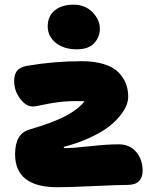

<svg xmlns="http://www.w3.org/2000/svg" viewBox="-20 -783 665 813"><path d="M305.2 -574.2Q250 -574.2 216.1 -601.8Q182.1 -629.4 182.1 -670.9Q182.1 -714.8 211.9 -739Q241.7 -763.2 291 -763.2Q340.8 -763.2 371.8 -731.2Q402.8 -699.2 402.8 -662.1Q402.8 -626 378.7 -600.1Q354.5 -574.2 305.2 -574.2ZM223.1 9.8Q43.9 9.8 43.9 -129.9Q43.9 -218.3 106 -234.9Q204.6 -263.7 258.1 -292Q311.5 -320.3 337.9 -354Q328.1 -355 301.8 -355Q258.8 -355 220 -349.4Q181.2 -343.8 155.5 -337.9Q129.9 -332 119.1 -332Q89.8 -332 64.9 -365.5Q40 -398.9 40 -439.9Q40 -466.8 51.3 -482.2Q62.5 -497.6 91.8 -503.9Q209 -523.9 325.2 -523.9Q379.9 -523.9 419.7 -511.5Q459.5 -499 481.2 -477.1Q502.9 -455.1 512.9 -429.4Q522.9 -403.8 522.9 -374Q522.9 -356 514.9 -335.7Q506.8 -315.4 486.8 -290.8Q466.8 -266.1 436.8 -243.7Q406.7 -221.2 358.4 -199Q310.1 -176.8 250 -161.1Q250 -155.8 252.9 -155.8Q288.1 -155.8 360.8 -163.8Q433.6 -171.9 482.9 -171.9Q529.3 -171.9 556.6 -139.6Q584 -107.4 584 -60.1Q584 -31.7 568.4 -15.9Q552.7 0 520 0Q481.9 0 377.2 4.9Q272.5 9.8 223.1 9.8Z"/></svg>

Font: Shantell Sans Normal
Style: Regular
Weight: 800
Designer: Stephen Nixon, Anya Danilova, Shantell Martin
Foundry: Arrow Type
Version: Version 1.006;[559af2be0]